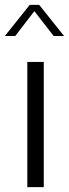

<svg xmlns="http://www.w3.org/2000/svg" viewBox="-21 -774 285 794"><path d="M92 0V-518H160V0ZM201 -625 121 -728 42 -625H-1L102 -754H141L244 -625Z"/></svg>

Font: Afta sans
Style: Regular
Weight: 400
Designer: par.qink
Foundry: Oriol Esparraguera Font
Version: Version 1.000